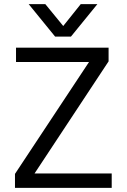

<svg xmlns="http://www.w3.org/2000/svg" viewBox="-20 -903 609 923"><path d="M517 0H52V-67L408 -605H57V-674H502V-608L146 -69H517ZM321 -727H245L118 -883H198L284 -778L368 -883H448Z"/></svg>

Font: Hind Madurai
Style: Regular
Weight: 400
Designer: Jyotish Sonowal
Foundry: Indian Type Foundry
Version: Version 1.001;PS 1.0;hotconv 1.0.86;makeotf.lib2.5.63406; tt